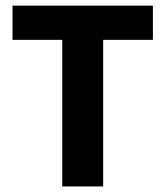

<svg xmlns="http://www.w3.org/2000/svg" viewBox="-20 -672 596 692"><path d="M204.4 0V-528.3H25.1V-651.7H531.1V-528.3H351.8V0Z"/></svg>

Font: Mada
Style: Regular
Weight: 400
Designer: Khaled Hosny
Version: Version 1.5